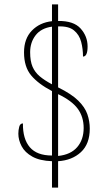

<svg xmlns="http://www.w3.org/2000/svg" viewBox="-20 -780 505 879"><path d="M218 -42Q162 -44 128 -63Q94 -82 79 -110.5Q64 -139 64 -168Q64 -184 68 -199.5Q72 -215 85 -215Q84 -144 116.5 -106Q149 -68 218 -68V-363Q155 -396 122.5 -435Q90 -474 90 -540Q90 -603 126 -640Q162 -677 218 -683V-760H246V-684Q317 -685 349 -649.5Q381 -614 381 -567Q381 -521 360 -521Q360 -556 351.5 -588.5Q343 -621 318.5 -641Q294 -661 246 -659V-380Q307 -350 338 -319.5Q369 -289 380 -257Q391 -225 391 -191Q391 -121 350.5 -83.5Q310 -46 246 -42V79H218ZM218 -658Q168 -651 143 -618.5Q118 -586 118 -541Q118 -500 129 -474.5Q140 -449 162 -430.5Q184 -412 218 -394ZM246 -66Q304 -72 333.5 -106.5Q363 -141 363 -194Q363 -245 336 -282Q309 -319 246 -349Z"/></svg>

Font: Noto Serif Lao Condensed Thin
Style: Regular
Weight: 100
Width: 3
Designer: Monotype Design Team
Foundry: Monotype Imaging Inc.
Version: Version 2.003; ttfautohint (v1.8.4.7-5d5b)